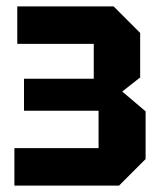

<svg xmlns="http://www.w3.org/2000/svg" viewBox="-20 -580 509 600"><path d="M435 -83 352 0H25V-117H288V-234H55V-334H273V-443H34V-560H335L418 -477V-338L362 -294L435 -232Z"/></svg>

Font: Tektur SemiCondensed SemiBold
Style: Regular
Weight: 600
Width: 4
Designer: Adam Jagosz
Foundry: Adam Jagosz
Version: Version 1.005;gftools[0.9.30]